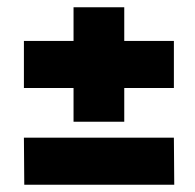

<svg xmlns="http://www.w3.org/2000/svg" viewBox="-20 -510 538 530"><path d="M460 -130 461 0H47L46 -130ZM183 -174V-267H46V-397H183V-490H323V-397H460V-267H323V-174Z"/></svg>

Font: Khand
Style: Bold
Weight: 700
Designer: Devanagari: Sanchit Sawaria, Jyotish Sonowal; Latin: Satya Rajpurohit
Foundry: Indian Type Foundry
Version: Version 1.101;PS 1.0;hotconv 1.0.78;makeotf.lib2.5.61930; tt